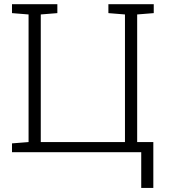

<svg xmlns="http://www.w3.org/2000/svg" viewBox="-20 -731 811 922"><path d="M658.2 171.4V0H37.6V-42.5L117.2 -48.8V-661.6L37.6 -668V-710.9H255.4V-668L175.8 -661.6V-48.8H580.1V-661.6L500.5 -668V-710.9H718.3V-668L638.7 -661.6V-48.8H716.3V171.4Z"/></svg>

Font: Roboto Slab Light
Style: Regular
Weight: 300
Designer: Google
Version: Version 2.000; ttfautohint (v1.8.1.43-b0c9)